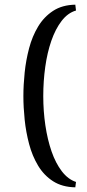

<svg xmlns="http://www.w3.org/2000/svg" viewBox="-20 -677 370 821"><path d="M302 124Q246 123 207 98Q168 73 143 31.5Q118 -10 104.5 -61Q91 -112 85.5 -165Q80 -218 80 -266Q80 -314 85.5 -367Q91 -420 104.5 -471Q118 -522 143 -563.5Q168 -605 207 -630.5Q246 -656 302 -657L305 -632Q270 -622 243.5 -587.5Q217 -553 199.5 -502.5Q182 -452 173.5 -391Q165 -330 165 -266Q165 -202 174 -141Q183 -80 200.5 -29.5Q218 21 244.5 55.5Q271 90 305 101Z"/></svg>

Font: Frank Ruhl Libre Medium
Style: Regular
Weight: 500
Designer: Yanek Iontef
Foundry: Fontef
Version: Version 6.004